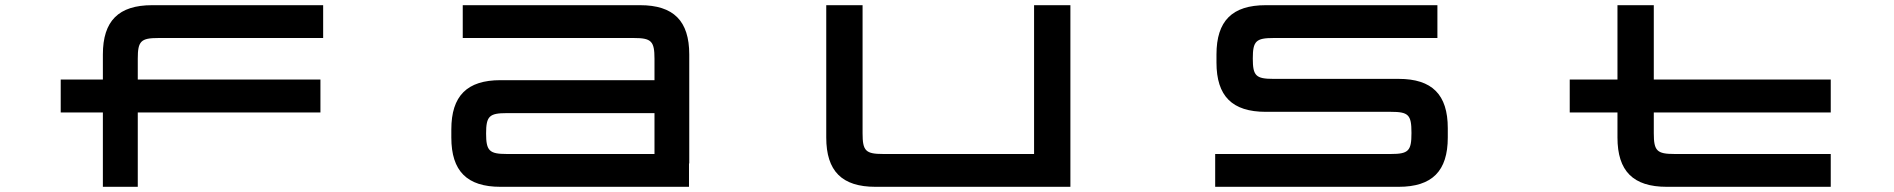

<svg xmlns="http://www.w3.org/2000/svg" viewBox="-20 -720 7298 740"><path d="M376.5 -510V-413.5H214V-286.5H376.5V0H511V-286.5H1215V-413.5H511V-493.5C511 -561.5 522.5 -573.5 591 -573.5H1225.5V-700H566.5C437 -700 376.5 -639.5 376.5 -510Z M1933.5 -284H2502.5V-126.5H1933.5C1866 -126.5 1853.5 -138.5 1853.5 -205.5C1853.5 -272.5 1866 -284 1933.5 -284ZM1719.5 -190C1719.5 -60.5 1780 0 1909 0H2635.5V-90H2636.5V-510C2636.5 -639.5 2576 -700 2447 -700H1763.5V-573.5H2422.5C2490.5 -573.5 2502.5 -561.5 2502.5 -493.5V-411H1909C1780 -411 1719.5 -350.5 1719.5 -221Z M3354 0H4105.5V-700H3965.5V-126.5H3384C3316 -126.5 3304.5 -138.5 3304.5 -206.5V-700H3164.5V-190C3164.5 -60.5 3225 0 3354 0Z M5520 -700H4858.5C4729 -700 4668.5 -639.5 4668.5 -510V-479C4668.5 -349.5 4729 -289 4858.5 -289H5340.5C5408.5 -289 5420 -277.5 5420 -209V-206.5C5420 -138.5 5408.5 -126.5 5340.5 -126.5H4663.5V0H5370.5C5499.5 0 5560 -60.5 5560 -190V-226C5560 -355.5 5499.5 -416 5370.5 -416H4888.5C4820.5 -416 4808.5 -427.5 4808.5 -494.5C4808.5 -561.5 4820.5 -573.5 4888.5 -573.5H5520Z M6030 -413.5V-286.5H6214V-190C6214 -60.5 6274.5 0 6404 0H7036V-126.5H6434C6366 -126.5 6354 -138.5 6354 -206.5V-286.5H7036V-413.5H6354V-700H6214V-413.5Z"/></svg>

Font: Melete Medium
Style: Regular
Weight: 500
Width: 6
Designer: Sora Sagano
Foundry: DOT COLON
Version: Version 0.200;FEAKit 1.0